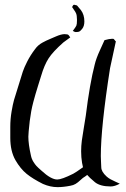

<svg xmlns="http://www.w3.org/2000/svg" viewBox="-20 -812 531 810"><path d="M287.1 -681.6Q299.8 -698.2 302.2 -704.1Q304.7 -710 304.7 -725.6V-729.5Q304.7 -747.1 300.8 -755.9Q297.9 -762.7 292 -770.5Q286.1 -778.3 284.2 -782.2Q285.2 -783.2 286.6 -786.6Q288.1 -790 290 -791Q291 -791 292 -792H293L304.7 -789.1Q320.3 -771.5 321.3 -769.5Q335.9 -750 335.9 -721.7Q335.9 -702.1 327.1 -690.9Q318.4 -679.7 312.5 -678.2Q306.6 -676.8 300.8 -676.8H298.8Q296.9 -676.8 294.9 -677.7Q293 -678.7 291 -679.7Q289.1 -680.7 287.1 -681.6ZM276.4 -654.3Q248 -633.8 247.1 -632.8Q203.1 -593.8 185.1 -565.9Q167 -538.1 153.3 -491.2Q149.4 -479.5 141.1 -452.1Q132.8 -424.8 129.4 -413.6Q126 -402.3 120.6 -381.8Q115.2 -361.3 111.8 -342.8Q108.4 -324.2 105.5 -301.8Q99.6 -249 99.6 -235.4Q99.6 -204.1 110.4 -156.2Q113.3 -141.6 120.6 -129.9Q127.9 -118.2 133.8 -111.8Q139.6 -105.5 155.3 -91.8Q195.3 -54.7 221.7 -54.7Q240.2 -54.7 289.1 -79.1Q298.8 -84 330.1 -106.4Q328.1 -113.3 326.2 -125Q322.3 -148.4 322.3 -173.8Q322.3 -196.3 325.2 -218.8Q328.1 -241.2 333.5 -272Q338.9 -302.7 341.8 -323.2Q358.4 -458 379.9 -541Q385.7 -565.4 401.4 -599.6Q417 -633.8 420.9 -642.6Q441.4 -648.4 453.1 -648.4H456.1Q459 -648.4 460.9 -646.5Q462.9 -644.5 464.8 -641.6Q466.8 -638.7 468.8 -637.7Q446.3 -535.2 444.3 -524.4Q405.3 -275.4 405.3 -153.3Q405.3 -144.5 406.2 -128.9Q407.2 -113.3 407.2 -106.4Q407.2 -87.9 429.7 -67.4Q437.5 -60.5 446.3 -55.7Q455.1 -50.8 466.3 -45.9Q477.5 -41 485.4 -37.1Q463.9 -25.4 447.3 -25.4Q403.3 -25.4 380.9 -43Q356.4 -63.5 347.7 -74.2Q346.7 -73.2 343.8 -70.8Q340.8 -68.4 338.9 -67.4Q330.1 -62.5 319.3 -52.2Q308.6 -42 298.8 -36.1Q289.1 -30.3 276.4 -28.3Q247.1 -22.5 222.7 -22.5Q192.4 -22.5 161.1 -36.1Q118.2 -57.6 92.3 -78.6Q66.4 -99.6 44.9 -136.7Q23.4 -174.8 23.4 -230.5V-276.4Q23.4 -309.6 28.8 -341.3Q34.2 -373 39.1 -390.1Q43.9 -407.2 58.6 -453.1Q70.3 -492.2 76.2 -509.8Q82 -527.3 95.2 -553.2Q108.4 -579.1 127 -603.5Q133.8 -613.3 141.6 -620.1Q149.4 -627 159.2 -632.3Q168.9 -637.7 175.3 -640.6Q181.6 -643.6 195.3 -649.4Q209 -655.3 215.8 -658.2Q238.3 -668 252.9 -668Q253.9 -668 257.3 -667.5Q260.7 -667 262.7 -667Q265.6 -667 268.1 -665Q270.5 -663.1 272.5 -659.7Q274.4 -656.2 276.4 -654.3Z"/></svg>

Font: Shelly2023
Style: Regular
Weight: 400
Version: Version 0.2